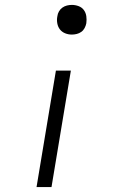

<svg xmlns="http://www.w3.org/2000/svg" viewBox="-20 -558 540 783"><path d="M273 -417Q258 -417 245 -422.5Q232 -428 224 -438.5Q216 -449 213.5 -463.5Q211 -478 214 -492Q215 -502 220.5 -511.5Q226 -521 234.5 -527Q243 -533 253 -535.5Q263 -538 273 -538Q287 -538 300.5 -533Q314 -528 322 -517Q330 -506 332 -492Q334 -478 332 -463Q330 -453 325 -443.5Q320 -434 311.5 -428Q303 -422 293 -419.5Q283 -417 273 -417ZM129 205 208 -270H269L190 205Z"/></svg>

Font: Iosevka Curly Slab LtObl
Style: Regular
Weight: 300
Italic angle: -9°
Monospace: yes
Designer: Belleve Invis
Foundry: Belleve Invis
Version: Version 11.0.0; ttfautohint (v1.8.3)